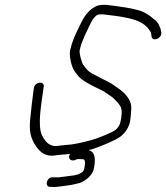

<svg xmlns="http://www.w3.org/2000/svg" viewBox="-20 -622 681 786"><path d="M285.1 34C289.8 31.9 295.4 29 301.4 29C305.4 29 311.6 29.3 320.1 30C327.7 30 328.2 42.5 327.9 46C327.7 50.7 326.1 74.1 318.8 81C303.7 92.9 287.4 96.3 266.3 98C250.5 100.3 235.1 102.4 218.7 104H196.7C172.4 100.9 160.7 140 183.5 143H190.5C203.7 144.7 223.2 142.1 236.3 140C252.3 137.4 272.3 136 285.4 132C293.9 130 293.9 130 306.7 127C331.4 117.5 360.5 95.5 365.2 64C371 28.2 370.5 0 342.1 -8L352.6 -10C381 -17.7 457.2 -49 476 -65C492.2 -78.7 502.6 -92.7 510.1 -115C512.1 -122.3 513.5 -130.3 514.4 -139C516.4 -163.5 520.3 -185.6 513.5 -204C504.9 -226.8 482.8 -248.7 461.7 -262L444.8 -274C438.7 -278.7 432.1 -282.7 424.9 -286C402 -297.8 376.1 -310.1 353.6 -323C339.1 -331.3 330 -344.2 320.5 -357C315.5 -363.8 302.9 -404.2 306.5 -418C309.4 -429 309.4 -429 312.6 -441C317.4 -454.7 324.2 -468.1 329 -481L337.8 -499C347 -518.1 364.5 -563 387.5 -563H404.5C440.1 -557.7 460.8 -557.5 498.9 -549C548.4 -539.2 578.3 -523.1 596.7 -491C599.3 -484.6 598.8 -479.9 600.2 -474C603 -449 641.2 -463.2 640.6 -487C639 -496.8 638.5 -503.6 633.4 -513C628.6 -527.4 619.9 -537.2 607.1 -546C594.8 -557 580.7 -566.1 564.4 -574C529.5 -588.5 462.7 -596.2 417.7 -602H396.7C358.1 -599.8 329.9 -564.7 313.1 -531C298.6 -499.6 285.5 -477.3 274.1 -443C270.7 -430 270.7 -430 267.5 -418C264.7 -407.3 265.4 -392 269.5 -372C276.8 -338.7 285.7 -328.5 302.7 -308C315.6 -294 334.8 -283.6 352.8 -274C372.7 -262.5 397.9 -253.9 415.1 -241C426.3 -232.5 439.7 -226.1 448.6 -216C456.3 -208.5 470.1 -193.9 474.6 -183.5C481.1 -168.3 478 -141.3 471.7 -117C466.9 -105.2 463 -99.2 453.8 -91C440.9 -79.4 370.9 -52.3 352.6 -48C314.4 -38.3 284.7 -30.2 244.3 -28C220 -26.8 210.4 -20.5 191.1 -27C171.4 -33.6 160.7 -51.4 151.8 -68C133.5 -108.5 148.2 -189.1 156.5 -250L159 -267C162.5 -292.4 122.1 -287 118.7 -262L116.5 -246C111.9 -214.7 108.4 -178.6 104.7 -144C99.7 -100.1 101.6 -72.7 114.8 -45C129.5 -16.5 154.3 23.5 207.3 14C222.7 11.3 250.9 10.4 266.9 8C256.1 23.6 267.3 38.7 285.1 34Z"/></svg>

Font: Just Breathe
Style: Obl5
Weight: 400
Foundry: Cannot Into Space Fonts
Version: Version 0.72